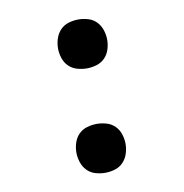

<svg xmlns="http://www.w3.org/2000/svg" viewBox="-66 -591 632 661"><g transform="rotate(-10 250.0 -260.0)"><path d="M250 8Q233 8 216 3Q199 -2 187 -14.5Q175 -27 169.5 -44Q164 -61 164 -78Q164 -95 169.5 -112Q175 -129 187 -141Q199 -153 216 -158Q233 -163 250 -163Q267 -163 284 -158Q301 -153 313 -141Q325 -129 330.5 -112Q336 -95 336 -78Q336 -61 330.5 -44Q325 -27 313 -14.5Q301 -2 284 3Q267 8 250 8ZM250 -357Q233 -357 216 -362Q199 -367 187 -379Q175 -391 169.5 -408Q164 -425 164 -442Q164 -459 169.5 -476Q175 -493 187 -505.5Q199 -518 216 -523Q233 -528 250 -528Q267 -528 284 -523Q301 -518 313 -505.5Q325 -493 330.5 -476Q336 -459 336 -442Q336 -425 330.5 -408Q325 -391 313 -379Q301 -367 284 -362Q267 -357 250 -357Z"/></g></svg>

Font: Iosevka Term Curly Medium
Style: Regular
Weight: 500
Designer: Belleve Invis
Foundry: Belleve Invis
Version: Version 32.3.0